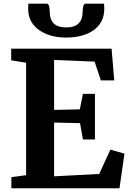

<svg xmlns="http://www.w3.org/2000/svg" viewBox="-20 -1002 692 1022"><path d="M119 -69.5V-668L39.5 -681V-743H574L588 -574H517L483.5 -674L268 -683V-417L405 -420L421.5 -502.5H485.5V-259.5H421.5L406 -346.5L268 -349.5V-63.5L508 -76L567.5 -205.5L642.5 -184L616 0H40.5V-59ZM228.5 -982.5Q239 -982.5 242 -965.8Q245 -949 245 -935Q245 -899 266 -877.5Q287 -856 332.5 -856Q377.5 -856 398.5 -877.5Q419.5 -899 419.5 -935Q419.5 -949 422.8 -965.8Q426 -982.5 436 -982.5H534Q534 -976.5 534.5 -969.5Q535 -962.5 535 -955.5Q535 -905.5 509 -871.2Q483 -837 437.5 -819.5Q392 -802 332 -802Q275 -802 229.2 -819.8Q183.5 -837.5 156.8 -871.8Q130 -906 130 -955.5Q130 -962.5 130.5 -969.5Q131 -976.5 131 -982.5Z"/></svg>

Font: Merriweather 20pt
Style: Bold
Weight: 700
Version: Version 2.100